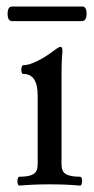

<svg xmlns="http://www.w3.org/2000/svg" viewBox="-20 -578 296 602"><path d="M41 -23.9Q71.3 -23.9 84.7 -32Q98.1 -40 98.1 -62V-278.8Q98.1 -346.2 53.2 -346.2Q48.8 -346.2 47.4 -353Q45.9 -359.9 47.6 -366.7Q49.3 -373.5 53.2 -373.5Q69.8 -373.5 95.7 -386Q121.6 -398.4 148.4 -418.9Q156.7 -425.3 161.9 -428.2Q167 -431.2 169.9 -431.2Q172.9 -431.2 174.3 -427.7Q175.8 -424.3 175.8 -417.5Q173.8 -395.5 173.3 -376.2Q172.9 -356.9 172.9 -342.3V-62Q172.9 -40 186.8 -32Q200.7 -23.9 231 -23.9Q235.4 -23.9 236.8 -16.8Q238.3 -9.8 236.6 -2.9Q234.9 3.9 231 3.9Q188.5 0 136.2 0Q83.5 0 41 3.9Q36.6 3.9 35.2 -3.2Q33.7 -10.3 35.4 -17.1Q37.1 -23.9 41 -23.9ZM3.9 -534.7Q3.9 -557.6 18.1 -557.6H237.8Q251.5 -557.6 251.5 -534.7Q251.5 -511.7 235.8 -511.7H18.1Q3.9 -511.7 3.9 -534.7Z"/></svg>

Font: Junicode Two Beta VF
Style: Regular
Weight: 400
Designer: Peter S. Baker
Foundry: Briery Creek Software
Version: Version 1.031 beta; ttfautohint (v1.8.1.43-b0c9)